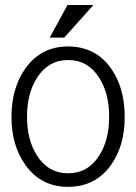

<svg xmlns="http://www.w3.org/2000/svg" viewBox="-20 -723 540 760"><path d="M249 -485.4Q328.1 -485.4 372.1 -416Q412.1 -354.5 412.1 -260.7Q412.1 -168 372.1 -106.4Q328.1 -37.1 249 -37.1Q171.9 -37.1 127 -106.4Q86.9 -168.9 86.9 -260.7Q86.9 -353.5 127 -416Q171.9 -485.4 249 -485.4ZM249 -539.1Q143.6 -539.1 81.1 -453.1Q25.4 -375 25.4 -259.8Q25.4 -146.5 81.1 -69.3Q142.6 16.6 249 16.6Q357.4 16.6 418.9 -69.3Q473.6 -145.5 473.6 -259.8Q473.6 -376 418.9 -453.1Q357.4 -539.1 249 -539.1ZM349.6 -703.1H247.1L176.8 -574.2H234.4Z"/></svg>

Font: GulimChe
Style: Regular
Weight: 400
Monospace: yes
Version: Version 2.21